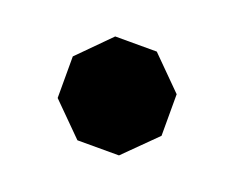

<svg xmlns="http://www.w3.org/2000/svg" viewBox="-52 -522 458 375"><g transform="rotate(20 177.0 -334.0)"><path d="M133.3 -442.4H219.7L284.7 -377.4V-291L219.7 -226.6H133.3L68.8 -291V-377.4Z"/></g></svg>

Font: Black Ops One [rus by aLiNcE]
Style: Regular
Weight: 400
Designer: James Grieshaber
Foundry: James Grieshaber
Version: Version 1.002;May 25, 2024;FontCreator 13.0.0.2680 64-bit